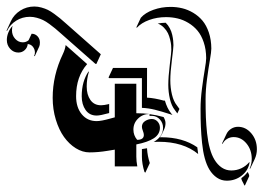

<svg xmlns="http://www.w3.org/2000/svg" viewBox="-134 -530 824 601"><g transform="rotate(-90 278.5 -229.0)"><path d="M-1.7 124.8 1.2 122.3Q3.9 121.6 10.5 117.8Q17.1 114 21 114H22L22.5 114.7Q30.3 125.7 41 133.5L39.6 134.8Q32.5 138.7 28.3 138.7ZM13.9 68.4Q13.9 51.5 23.3 37.6Q32.7 23.7 48.8 13.9Q63.5 5.1 84.5 -0.6Q105.5 -6.3 132 -9Q158.4 -11.7 182.6 -12.7Q206.8 -13.7 238.8 -13.7Q268.3 -13.7 302.2 -9.3Q336.2 -4.9 361.9 -0.5Q387.7 3.9 397.5 3.9Q425 3.7 447.1 -3.8Q469.2 -11.2 483.6 -23.3Q498 -35.4 507.8 -51.8Q517.6 -68.1 521.7 -85.4Q525.9 -102.8 525.9 -121.8Q525.9 -149.9 517 -174.4Q508.1 -199 492.9 -212.9L493.7 -214.8L523.9 -200.7Q539.6 -187 548.7 -161.6Q557.9 -136.2 557.9 -107.7Q557.9 -88.6 553.6 -70.9Q549.3 -53.2 539.4 -36.6Q529.5 -20 514.9 -7.7Q500.2 4.6 477.8 12.2Q455.3 19.8 427.5 20Q417.2 20 391.5 15.5Q365.7 11 331.9 6.5Q298.1 2 268.6 2Q237.3 2 212.8 2.9Q188.2 3.9 162.1 6.7Q136 9.5 115.1 15.3Q94.2 21 79.8 29.8Q64 39.3 54.9 52.7Q45.9 66.2 45.9 82.5Q45.9 99.1 52.6 113.5Q59.3 127.9 71 137.9L72 139.9Q47.4 136.5 30.6 116.1Q13.9 95.7 13.9 68.4ZM39.1 -186.5 41 -189.2Q66.7 -197.3 89.1 -197.3H112.8Q114.5 -187.5 115.5 -181.2H113.5Q91.6 -179.9 69.1 -172.6ZM51.5 141.6 52 139.9Q66.2 146.5 82 146.5Q110.6 146.5 130.5 129.9Q150.4 113.3 150.4 89.8Q150.4 78.4 144.5 69Q138.7 59.6 129.4 55.4L130.4 53.5L160.4 67.6Q169.9 72 176.3 81.9Q182.6 91.8 182.6 103.5Q182.6 127.9 162 145.3Q141.4 162.6 112.3 162.6Q96.2 162.6 81.5 155.8ZM58.6 -211.7V-282.2H111.1L107.4 -304.9Q102.5 -334.2 102.5 -361.3Q102.5 -383.3 115.5 -404.2Q128.4 -425 150.6 -441Q172.9 -457 205.1 -466.8Q237.3 -476.6 273.4 -476.6Q343.8 -476.6 410.2 -444.8Q424.8 -437.7 438.5 -436L378.9 -368.7Q339.6 -403.3 278.3 -403.3Q243.4 -403.3 221.9 -385.6Q200.4 -367.9 200.4 -339.1Q200.4 -324.5 208.3 -296.6L212.2 -282.2H317.4V-214.8H225.1Q224.9 -190.7 222.7 -173.8Q222.7 -194.6 208.5 -209.2Q194.3 -223.9 173.8 -223.9Q155.8 -223.9 141.8 -212.2Q141.8 -191.4 157 -191.2Q162.1 -191.2 169.8 -194.2Q177.5 -197.3 182.6 -197.3Q194.1 -197.3 200.6 -187.3Q207 -177.2 207 -166.3Q207 -155.8 199 -148.3Q190.9 -140.9 179.7 -140.9Q159.2 -140.9 146.7 -160Q134.3 -179.2 127.4 -214.8H89.1Q75.2 -214.8 58.6 -211.7ZM97.4 -21.2Q135.7 -67.6 135.7 -144.5Q135.7 -152.1 135.3 -160.2Q151.9 -131.1 179.7 -131.1Q194.6 -131.1 205.4 -140.9Q216.3 -150.6 216.8 -165V-173.6Q217.5 -173.6 219.4 -173.5Q221.2 -173.3 222.2 -173.3Q219.5 -152.1 213.1 -129.4Q202.6 -123.3 193.8 -123.5Q183.3 -123.5 174.6 -127.7L160.4 -134.3Q154.8 -137 149.9 -140.9Q149.9 -139.6 149.9 -137Q149.9 -69.1 118.4 -23.9Q108.2 -22.7 97.4 -21.2ZM217.8 -338.9Q217.8 -361.3 235.1 -373.5Q252.4 -385.7 278.3 -385.7Q324.7 -385.7 356.4 -364L353.8 -363.5Q332 -370.1 308.6 -370.1Q283 -370.1 266.5 -358.5Q250 -346.9 250 -325.2Q250 -316.4 253.4 -301.8L254.4 -299.8H225.6Q217.8 -327.6 217.8 -338.9ZM219.7 -101.6 221.7 -107.9Q231 -136.5 236 -156.6Q241 -176.8 241.9 -197.3H335Q335 -279.3 335 -299.8L336.9 -301.8L366.9 -287.8V-181.2L273.9 -181.4Q272.7 -158.2 264.2 -127.4L265.1 -125.5Q240.2 -118.4 224.9 -106ZM224.4 -86.4 235.1 -94.2Q247.8 -104.5 269.5 -109.6Q291.3 -114.7 314 -114.7Q338.6 -114.7 377.1 -110Q415.5 -105.2 423.8 -105.2Q430.9 -105.2 438 -105.8Q445.1 -106.4 455.8 -109Q466.6 -111.6 475.5 -115.8Q484.4 -120.1 492.9 -128.3Q501.5 -136.5 505.9 -147.7Q508.1 -135.3 508.3 -122.8Q501 -115.2 491 -110Q481 -104.7 470.5 -102.4Q460 -100.1 452.6 -99.4Q445.3 -98.6 438 -98.6Q429.7 -98.6 391.2 -103.5Q352.8 -108.4 328.1 -108.4Q305.4 -108.4 283.7 -103.3Q262 -98.1 249.3 -87.6L238.5 -79.8ZM379.4 -339.8 379.6 -342.8Q381.3 -344.7 402.5 -368.8Q423.6 -392.8 444.5 -416.5Q465.3 -440.2 473.6 -449.5Q484.4 -461.7 490.2 -468.6Q496.1 -475.6 504.3 -486.8Q512.5 -498 516.6 -506.6Q520.8 -515.1 523.8 -526.1Q526.9 -537.1 526.9 -547.9Q526.9 -571.5 514.8 -590.8Q502.7 -610.1 482.9 -619.4L483.6 -621.1L513.7 -607.2Q533.9 -597.7 546.5 -577.9Q559.1 -558.1 559.1 -533.9Q559.1 -522.9 555.9 -511.6Q552.7 -500.2 548.5 -491.6Q544.2 -482.9 536 -471.6Q527.8 -460.2 522 -453.4Q516.1 -446.5 505.4 -434.3L409.7 -325.9ZM403.6 -532.7 404.3 -534.7Q409.4 -532.2 415 -532.2Q424.8 -532.2 432.7 -538.2Q440.7 -544.2 441.7 -554.7Q430.4 -555.7 422.7 -564.1Q415 -572.5 415 -584Q415 -598.9 426.5 -609.5Q438 -620.1 454.1 -620.1Q466.3 -620.1 478.1 -615.2Q490 -610.4 498.8 -601.8L494.1 -603.3Q489.5 -604 484.6 -604Q469 -604 458 -594Q447 -584 447 -570.1Q447 -559.8 453.6 -552L473.9 -542.5Q473.9 -531.5 465.9 -524Q458 -516.6 446.3 -516.6Q438.2 -516.6 433.6 -518.8Z"/></g></svg>

Font: AgreloyS1
Style: Medium
Weight: 400
Designer: gluk
Foundry: gluk
Version: Version 0.27